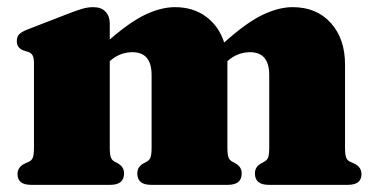

<svg xmlns="http://www.w3.org/2000/svg" viewBox="-20 -517 1050 537"><path d="M287 -452V-406.5Q344.5 -456.5 388 -476.8Q431.5 -497 469.5 -497Q520.5 -497 556.5 -470.2Q592.5 -443.5 607 -398Q668 -453 713.5 -475Q759 -497 798.5 -497Q865.5 -497 905.2 -452.8Q945 -408.5 945 -337V-105Q945 -85 948 -76.8Q951 -68.5 958.5 -65L969.5 -60Q991 -50.5 991 -30Q991 0 953 0H731.5Q693 0 693 -32Q693 -50 709.5 -59.5L719.5 -65Q727 -69 730 -77Q733 -85 733 -105V-307Q733 -371 679.5 -371Q644 -371 616 -346Q616 -341.5 616 -337V-105Q616 -85 619 -77Q622 -69 629.5 -65L639.5 -59.5Q656 -50 656 -32Q656 0 617.5 0H402.5Q364 0 364 -32Q364 -50 380.5 -59.5L390.5 -65Q398 -69 401 -77Q404 -85 404 -105V-307Q404 -371 350.5 -371Q315 -371 287 -346V-105Q287 -85 290 -77Q293 -69 300.5 -65L310.5 -59.5Q327 -50 327 -32Q327 0 288.5 0H67Q29 0 29 -30Q29 -50.5 50.5 -60L61.5 -65Q69 -68.5 72 -76.8Q75 -85 75 -105V-340Q75 -356 70.8 -362.8Q66.5 -369.5 58 -372L47 -375.5Q27 -382 27 -402Q27 -414 33.5 -421Q40 -428 58 -435L169 -478Q194.5 -488 210.2 -492.5Q226 -497 241 -497Q263.5 -497 275.2 -484.2Q287 -471.5 287 -452Z"/></svg>

Font: Fraunces 9pt S000 Black
Style: Regular
Weight: 900
Version: Version 1.000; ttfautohint (v1.8.3)